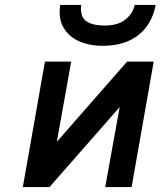

<svg xmlns="http://www.w3.org/2000/svg" viewBox="-20 -762 654 782"><path d="M73 0 163 -511H270L211.5 -184.5L497.5 -511H606L516 0H408.5L467.5 -326L181.5 0ZM396.5 -575.5Q341.5 -575.5 299.8 -595Q258 -614.5 237.5 -651.8Q217 -689 225.5 -742H310.5Q305.5 -695.5 330 -676.8Q354.5 -658 407 -658Q461 -658 491.5 -683Q522 -708 528.5 -742H614Q605 -693 578.2 -655.2Q551.5 -617.5 506.2 -596.5Q461 -575.5 396.5 -575.5Z"/></svg>

Font: Overpass SemiBold
Style: Italic
Weight: 600
Italic angle: -10°
Designer: Delve Withrington, Dave Bailey, Thomas Jockin
Foundry: Delve Fonts LLC
Version: Version 4.000